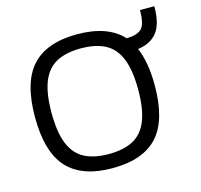

<svg xmlns="http://www.w3.org/2000/svg" viewBox="-102 -799 964 920"><g transform="rotate(-15 380.0 -339.0)"><path d="M347 10Q196 10 123 -69.5Q50 -149 50 -322Q50 -495 123 -574.5Q196 -654 347 -654Q499 -654 572 -574Q629 -575 649 -598.5Q669 -622 669 -688H740Q740 -599 707 -558.5Q674 -518 612 -510Q644 -435 644 -322Q644 -149 571.5 -69.5Q499 10 347 10ZM347 -60Q420 -60 467.5 -85Q515 -110 538.5 -167.5Q562 -225 562 -322Q562 -419 538.5 -476.5Q515 -534 467.5 -559Q420 -584 347 -584Q274 -584 226.5 -559Q179 -534 155.5 -476.5Q132 -419 132 -322Q132 -225 155.5 -167.5Q179 -110 226.5 -85Q274 -60 347 -60Z"/></g></svg>

Font: Kanit Light
Style: Regular
Weight: 300
Designer: Katatrad Team
Foundry: CadsonDemak
Version: Version 2.000; ttfautohint (v1.8.3)